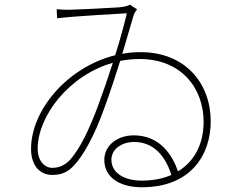

<svg xmlns="http://www.w3.org/2000/svg" viewBox="-20 -763 1040 810"><path d="M456 -498C437 -438 415 -374 393 -315C359 -224 318 -133 271 -84C245 -60 222 -55 200 -55C170 -55 139 -82 139 -136C139 -273 271 -446 456 -498ZM219 -724 221 -686C308 -696 456 -703 515 -707C505 -663 488 -600 466 -530C265 -480 111 -299 111 -135C111 -59 153 -25 200 -25C237 -25 265 -35 293 -66C332 -107 379 -192 419 -304C444 -372 467 -442 487 -506C513 -511 541 -514 569 -514C746 -514 839 -390 839 -249C839 -155 800 -82 731 -40C707 -109 655 -192 544 -192C478 -192 420 -152 420 -88C420 -20 478 27 578 27C788 27 869 -113 869 -251C869 -410 763 -543 573 -543C547 -543 521 -541 496 -536L543 -696C546 -707 553 -717 558 -724L528 -743C516 -737 503 -734 482 -732C424 -728 314 -723 277 -722C258 -721 232 -723 219 -724ZM703 -25C667 -9 625 -1 577 -1C507 -1 450 -32 450 -89C450 -133 492 -164 546 -164C629 -164 678 -104 703 -25Z"/></svg>

Font: Harano Aji Gothic KR ExtraLight
Style: Regular
Weight: 250
Foundry: Masamichi Hosoda
Version: HaranoAjiGothicKR-ExtraLight version 20220220;ttx 4.29.1